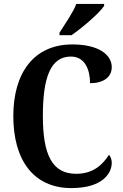

<svg xmlns="http://www.w3.org/2000/svg" viewBox="-20 -951 627 981"><path d="M284 -784V-771H345C402 -810 490 -886 512 -921V-931H370C353 -886 311 -827 284 -784ZM345 10C504 10 551 -66 551 -119C551 -135 545 -152 537 -160C506 -113 460 -63 369 -63C246 -63 199 -161 199 -358C199 -550 236 -662 342 -662C416 -662 440 -592 440 -526C513 -526 551 -560 551 -608C551 -672 483 -724 350 -724C151 -724 48 -576 48 -358C48 -137 148 10 345 10Z"/></svg>

Font: Noto Serif Condensed
Style: Bold
Weight: 700
Width: 3
Designer: Monotype Design Team
Foundry: Monotype Imaging Inc.
Version: Version 2.015